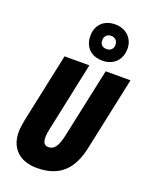

<svg xmlns="http://www.w3.org/2000/svg" viewBox="-183 -1109 954 1215"><g transform="rotate(20 294.0 -502.0)"><path d="M378 -770C455 -770 502 -822 502 -895C502 -967 447 -1014 378 -1014C302 -1014 253 -966 253 -893C253 -818 299 -770 378 -770ZM378 -848C347 -848 333 -865 333 -892C333 -918 350 -937 378 -937C405 -937 422 -918 422 -892C422 -865 404 -848 378 -848ZM220 10C373 10 451 -70 483 -221L588 -714H421L321 -247C304 -167 282 -139 243 -139C218 -139 205 -155 205 -193C205 -207 207 -226 212 -246L311 -714H144L45 -249C39 -219 35 -187 35 -164C35 -55 105 10 220 10Z"/></g></svg>

Font: Noto Sans ExtraCondensed Black
Style: Italic
Weight: 900
Width: 2
Italic angle: -12°
Designer: Monotype Design Team
Foundry: Monotype Imaging Inc.
Version: Version 2.013